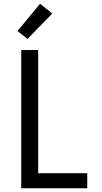

<svg xmlns="http://www.w3.org/2000/svg" viewBox="-20 -1001 540 1021"><path d="M93 0V-735H183V-80H444V0ZM126 -794 73 -836 193 -981 258 -929Z"/></svg>

Font: Iosevka Term Medium
Style: Regular
Weight: 500
Monospace: yes
Designer: Belleve Invis
Foundry: Belleve Invis
Version: Version 26.3.1